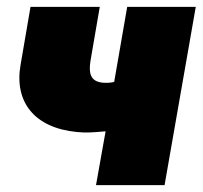

<svg xmlns="http://www.w3.org/2000/svg" viewBox="-20 -540 591 560"><path d="M204 -155C231 -152 253 -154 288 -157L260 0H460L551 -520H351L313 -301C300 -298 290 -298 278 -299C244 -303 238 -326 244 -363L271 -520H69L40 -351C21 -243 80 -167 204 -155Z"/></svg>

Font: Fixel Text 20240404 Black
Style: Italic
Weight: 900
Width: 4
Italic angle: -10°
Designer: AlfaBravo + MacPaw
Foundry: Kyrylo Tkachov, Marchela Mozhyna, Serhii Makarenko, Maria Weinstein, Zakhar Kryvoshyya
Version: Version 1.211;Glyphs 3.2 (3225)